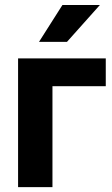

<svg xmlns="http://www.w3.org/2000/svg" viewBox="-20 -768 459 788"><path d="M414.1 -414.1H195.3V0H54.2V-528.3H414.1ZM236.3 -747.6H390.1L254.9 -596.2H140.1Z"/></svg>

Font: RobotoInd
Style: Bold
Weight: 700
Designer: Google
Version: Version 2.001150; 2014